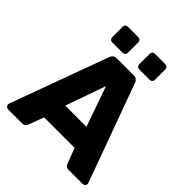

<svg xmlns="http://www.w3.org/2000/svg" viewBox="-237 -1039 1190 1190"><g transform="rotate(45 358.0 -443.5)"><path d="M430 -750Q420 -750 414 -756.5Q408 -763 408 -773V-864Q408 -874 414 -880.5Q420 -887 430 -887H522Q532 -887 538.5 -880.5Q545 -874 545 -864V-773Q545 -763 538.5 -756.5Q532 -750 522 -750ZM193 -750Q183 -750 177 -756.5Q171 -763 171 -773V-864Q171 -874 177 -880.5Q183 -887 193 -887H285Q295 -887 301.5 -880.5Q308 -874 308 -864V-773Q308 -763 301.5 -756.5Q295 -750 285 -750ZM30 0Q22 0 15.5 -6.5Q9 -13 9 -21Q9 -23 9 -25.5Q9 -28 10 -30L245 -672Q248 -683 257.5 -691.5Q267 -700 284 -700H432Q449 -700 458.5 -691.5Q468 -683 471 -672L705 -30Q707 -24 707 -21Q707 -13 700.5 -6.5Q694 0 685 0H562Q546 0 539 -7.5Q532 -15 530 -21L491 -123H224L186 -21Q184 -15 177 -7.5Q170 0 153 0ZM265 -267H451L358 -531Z"/></g></svg>

Font: Fz Rubik
Style: Bold
Weight: 700
Designer: Hubert and Fischer
Foundry: Hubert and Fischer
Version: Vit hóa bi FontZin.com